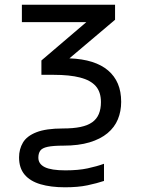

<svg xmlns="http://www.w3.org/2000/svg" viewBox="-20 -556 603 816"><path d="M256 240Q196 240 152 227Q108 214 84.5 186Q61 158 61 113Q61 78 77.5 50Q94 22 135 6Q176 -10 247 -10Q292 -10 322.5 -16.5Q353 -23 372 -36.5Q391 -50 400 -71.5Q409 -93 409 -122Q409 -165 387 -190Q365 -215 320.5 -226.5Q276 -238 208 -238H156V-299L347 -462H73V-536H469V-472L275 -308Q330 -306 371 -293Q412 -280 439.5 -256.5Q467 -233 481 -200Q495 -167 495 -123Q495 -83 481 -49Q467 -15 437 10Q407 35 360.5 49Q314 63 249 63Q206 63 182.5 68Q159 73 151 84.5Q143 96 143 114Q143 141 170.5 154.5Q198 168 258 168Q313 168 352.5 159.5Q392 151 422 140V213Q392 223 352 231.5Q312 240 256 240Z"/></svg>

Font: Noto Sans Mono SemiCondensed
Style: Regular
Weight: 400
Width: 4
Designer: Monotype Design Team
Foundry: Monotype Imaging Inc.
Version: Version 2.010